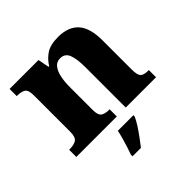

<svg xmlns="http://www.w3.org/2000/svg" viewBox="-202 -704 1080 1080"><g transform="rotate(-45 338.0 -164.5)"><path d="M17 0V-57H21Q55 -57 74 -69Q93 -81 93 -125V-415Q93 -456 76 -467.5Q59 -479 26 -479H22V-536H252L265 -469H270Q291 -504 325 -527Q359 -550 422 -550Q502 -550 543.5 -504.5Q585 -459 585 -358V-128Q585 -82 599 -69.5Q613 -57 647 -57H651V0H410V-322Q410 -386 396.5 -421.5Q383 -457 345 -457Q316 -457 299.5 -435.5Q283 -414 276 -379.5Q269 -345 269 -305V-122Q269 -81 285.5 -69Q302 -57 335 -57H339V0ZM243 208Q250 189 258.5 162.5Q267 136 274.5 109Q282 82 286 61H410V71Q401 92 384 118.5Q367 145 347 172Q327 199 310 221H243Z"/></g></svg>

Font: Noto Serif Telugu ExtraBold
Style: Regular
Weight: 800
Designer: Jelle Bosma - Monotype Design Team
Foundry: Monotype Imaging Inc.
Version: Version 2.005; ttfautohint (v1.8.4.7-5d5b)